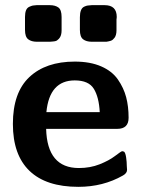

<svg xmlns="http://www.w3.org/2000/svg" viewBox="-20 -714 551 745"><path d="M30 -233Q30 -355 94 -415Q158 -475 270 -475Q330 -475 372.5 -456.5Q415 -438 437.5 -405.5Q460 -373 469.5 -337Q479 -301 479 -257Q479 -214 435 -214H159Q163 -62 286 -62Q330 -62 366.5 -76.5Q403 -91 426 -108.5Q449 -126 453 -127H457L462 -125Q467 -120 469.5 -102.5Q472 -85 472 -70L473 -55Q473 -42 457 -33Q380 11 284 11Q159 11 94.5 -51Q30 -113 30 -233ZM77 -598V-648Q77 -664 81 -674Q85 -684 94.5 -688Q104 -692 107.5 -692.5Q111 -693 122 -694H173Q194 -694 206.5 -685Q219 -676 219 -648V-597Q219 -588 217.5 -581.5Q216 -575 213.5 -570.5Q211 -566 207.5 -562.5Q204 -559 201 -557Q198 -555 193 -554Q188 -553 185.5 -553Q183 -553 179 -552.5Q175 -552 174 -552H123Q102 -552 89.5 -561.5Q77 -571 77 -598ZM160 -279H367Q364 -337 344 -369.5Q324 -402 270 -402Q172 -402 160 -279ZM290 -598V-647Q290 -663 294 -673.5Q298 -684 306.5 -688Q315 -692 320 -692.5Q325 -693 336 -694H386Q433 -694 433 -648Q433 -646 432.5 -642.5Q432 -639 432 -638V-596Q432 -587 430 -579.5Q428 -572 424.5 -567.5Q421 -563 417.5 -560Q414 -557 409 -555.5Q404 -554 401 -553.5Q398 -553 393 -552H388H336Q315 -552 302.5 -561.5Q290 -571 290 -598Z"/></svg>

Font: CMU Sans Serif
Style: Bold
Weight: 700
Version: Version 0.7.0